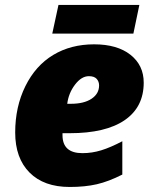

<svg xmlns="http://www.w3.org/2000/svg" viewBox="-20 -741 619 771"><path d="M259.8 9.8Q156.2 9.8 98.6 -48.1Q41 -106 41 -209Q41 -312 81.8 -394.8Q122.6 -477.5 193.6 -520.3Q264.6 -563 357.9 -563Q450.7 -563 503.9 -521Q557.1 -479 557.1 -409.2Q557.1 -311 480.7 -258.5Q404.3 -206.1 259.8 -206.1H231V-198.2Q231 -126 311 -126Q349.6 -126 386.7 -137.5Q423.8 -148.9 471.2 -173.8V-40Q416.5 -12.2 369.1 -1.2Q321.8 9.8 259.8 9.8ZM336.9 -435.1Q307.1 -435.1 281.2 -401.1Q255.4 -367.2 250 -324.2H264.2Q317.4 -324.2 347.7 -344.5Q377.9 -364.7 377.9 -397.9Q377.9 -413.6 368.2 -424.3Q358.4 -435.1 336.9 -435.1ZM214.8 -721.2H539.6L515.6 -606H189.9Z"/></svg>

Font: Open Sans Extrabold
Style: Italic
Weight: 800
Italic angle: -12°
Foundry: Ascender Corporation
Version: Version 1.10